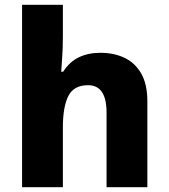

<svg xmlns="http://www.w3.org/2000/svg" viewBox="-20 -780 704 800"><path d="M242 -629Q242 -578 239 -538.5Q236 -499 235 -481H243Q270 -523 309 -541.5Q348 -560 398 -560Q455 -560 499 -539Q543 -518 568.5 -473.5Q594 -429 594 -358V0H424V-311Q424 -425 347 -425Q287 -425 264.5 -379.5Q242 -334 242 -250V0H72V-760H242Z"/></svg>

Font: Noto Kufi Arabic ExtraBold
Style: Regular
Weight: 800
Designer: Monotype Design Team, David Williams, Khaled Hosny
Foundry: Google LLC
Version: Version 2.109; ttfautohint (v1.8.4.7-5d5b)